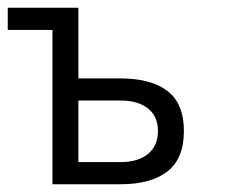

<svg xmlns="http://www.w3.org/2000/svg" viewBox="-20 -475 586 495"><path d="M0 -455.1H182.1V-272.9H290Q369.1 -272.9 411.6 -240.5Q454.1 -208 454.1 -137.2Q454.1 -65.9 411.6 -33Q369.1 0 291 0H115.2V-397.9H0ZM387.2 -137.2Q387.2 -174.8 361.6 -195.3Q335.9 -215.8 291 -215.8H182.1V-57.1H291Q335.9 -57.1 361.6 -78.1Q387.2 -99.1 387.2 -137.2Z"/></svg>

Font: Anonymous Pro
Style: Regular
Weight: 400
Monospace: yes
Designer: Mark Simonson
Version: Version 1.002